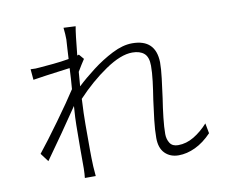

<svg xmlns="http://www.w3.org/2000/svg" viewBox="-83 -872 1167 989"><g transform="rotate(-10 500.0 -377.5)"><path d="M943 -156 953 -103Q912 -60 867.5 -39Q823 -18 780 -18Q736 -18 708.5 -45.5Q681 -73 681 -126Q681 -168 687 -219.5Q693 -271 700 -322Q708 -372 713.5 -417Q719 -462 719 -497Q719 -543 697 -562Q675 -581 635 -581Q575 -581 493.5 -525.5Q412 -470 338 -391Q338 -388 338 -384Q334 -314 334 -258Q334 -228 334 -203Q334 -160 334 -122.5Q334 -85 336 -38Q337 -25 338 -12Q339 0 340 13H283Q284 5 285 -9.5Q286 -24 286 -36Q286 -105 286 -147Q287 -190 287 -263Q287 -295 292 -362Q253 -304 204.5 -234.5Q156 -165 113 -105L80 -149Q125 -205 192 -297.5Q259 -390 297 -449Q299 -475 301 -501Q302 -530 304 -558Q284 -555 251 -551Q180 -542 110 -531L105 -587Q131 -585 156 -588Q182 -590 224 -594Q266 -598 307 -605Q309 -635 310 -659Q313 -696 313 -706Q313 -734 309 -768L372 -765Q365 -729 354 -615L363 -618L385 -592Q367 -565 347 -531Q344 -494 341 -456Q379 -492 430.5 -531.5Q482 -571 538 -599.5Q594 -628 643 -628Q765 -628 768 -507Q768 -472 762 -423.5Q756 -375 749 -323Q741 -272 735.5 -223Q730 -174 730 -138Q730 -111 743 -90.5Q756 -70 786 -70Q829 -70 869 -94Q909 -118 943 -156Z"/></g></svg>

Font: LXGW 975 Gothic SC 200W
Style: Regular
Weight: 200
Version: Version 2.01;February 25, 2021